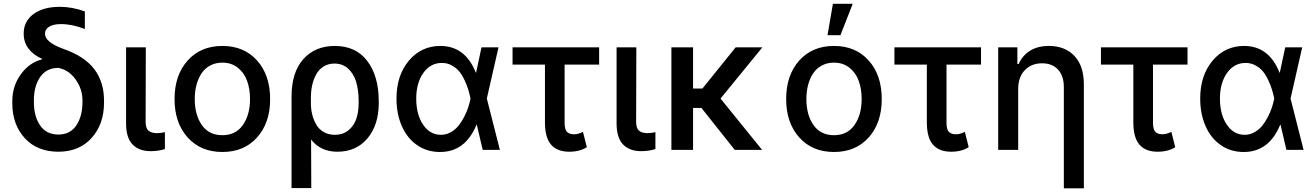

<svg xmlns="http://www.w3.org/2000/svg" viewBox="-20 -797 6999 1021"><path d="M106 -617.7Q105.5 -682.6 157.2 -721.7Q209 -760.7 298.8 -760.7Q363.3 -760.7 431.2 -736.3V-642.6Q364.7 -668.9 304.2 -668.9Q263.7 -668.9 241.5 -655Q219.2 -641.1 219.2 -617.7Q219.2 -572.3 316.9 -537.1Q428.2 -498.5 480.7 -430.2Q533.2 -361.8 533.2 -261.2V-251.5Q533.2 -136.7 467.3 -63.5Q401.4 9.8 290.5 9.8Q177.7 9.8 111.6 -62.5Q45.4 -134.8 45.4 -248.5V-258.3Q45.4 -339.8 91.1 -402.3Q136.7 -464.8 203.6 -481.4V-484.4Q156.7 -504.9 131.3 -538.8Q106 -572.8 106 -617.7ZM160.2 -263.7V-254.4Q160.2 -178.2 193.4 -129.9Q226.6 -81.5 290.5 -81.5Q353 -81.5 385.7 -129.9Q418.5 -178.2 418.5 -254.4V-263.7Q418.5 -322.8 382.6 -373.8Q346.7 -424.8 290.5 -436Q227.1 -436 193.6 -387.5Q160.2 -338.9 160.2 -263.7Z M650.4 -545.4H755.4L754.4 -147Q754.9 -113.3 771 -101.1Q787.1 -88.9 815.4 -88.9Q834 -88.9 856.9 -94.2V-4.4Q823.2 6.8 780.3 6.8Q719.7 6.8 685.1 -28.6Q650.4 -64 650.4 -141.1Z M908.2 -270Q908.2 -397.5 977.8 -475.1Q1047.4 -552.7 1162.6 -552.7Q1277.8 -552.7 1347.2 -475.1Q1416.5 -397.5 1416.5 -270Q1416.5 -143.6 1347.2 -66.2Q1277.8 11.2 1162.6 11.2Q1047.4 11.2 977.8 -66.2Q908.2 -143.6 908.2 -270ZM1162.6 -78.1Q1233.9 -78.1 1271.7 -132.6Q1309.6 -187 1309.6 -270.5Q1309.6 -324.2 1293.9 -367.2Q1278.3 -410.2 1244.4 -437Q1210.4 -463.9 1162.6 -463.9Q1126 -463.9 1097.4 -448.5Q1068.8 -433.1 1051.3 -406.2Q1033.7 -379.4 1024.7 -345Q1015.6 -310.5 1015.6 -270.5Q1015.6 -186.5 1053.2 -132.3Q1090.8 -78.1 1162.6 -78.1Z M1530.3 203.1V-282.7Q1530.3 -413.1 1593.3 -482.9Q1656.2 -552.7 1759.8 -552.7Q1873 -552.7 1933.6 -472.2Q1994.1 -391.6 1994.1 -258.3V-248.5Q1994.1 -133.3 1934.6 -61.8Q1875 9.8 1773.9 9.8Q1684.6 9.8 1634.3 -55.2L1635.3 203.1ZM1633.3 -236.3Q1634.3 -209 1641.4 -183.3Q1648.4 -157.7 1662.4 -133.5Q1676.3 -109.4 1701.7 -94.7Q1727.1 -80.1 1760.7 -80.1Q1803.7 -80.1 1833 -104.2Q1862.3 -128.4 1874.8 -165.3Q1887.2 -202.1 1887.2 -248.5V-258.3Q1887.2 -316.4 1874.3 -360.4Q1861.3 -404.3 1831.8 -431.6Q1802.2 -459 1758.3 -459Q1726.1 -459 1701.2 -443.6Q1676.3 -428.2 1661.9 -402.3Q1647.5 -376.5 1640.4 -345.2Q1633.3 -314 1633.3 -279.3Z M2317.4 11.2Q2250 10.7 2197.8 -25.4Q2145.5 -61.5 2116.9 -126.2Q2088.4 -190.9 2088.4 -272.9Q2088.4 -396 2154.3 -474.4Q2220.2 -552.7 2321.8 -552.7Q2454.1 -552.7 2510.3 -410.6H2511.7L2540.5 -545.4H2630.9L2568.8 -272.9L2638.2 0H2546.9L2515.6 -133.3H2513.7Q2453.6 12.7 2317.4 11.2ZM2481.9 -272.9V-273.9Q2476.6 -298.8 2470 -320.8Q2463.4 -342.8 2450.7 -370.1Q2438 -397.5 2422.4 -416.7Q2406.7 -436 2382.6 -449.2Q2358.4 -462.4 2330.1 -462.4Q2269 -462.4 2231.2 -409.2Q2193.4 -356 2193.4 -272Q2193.4 -188.5 2229.7 -134.3Q2266.1 -80.1 2324.7 -80.1Q2352.1 -80.1 2376.2 -93.5Q2400.4 -106.9 2417 -127Q2433.6 -147 2447.5 -173.8Q2461.4 -200.7 2469.2 -224.4Q2477.1 -248 2481.9 -271.5Z M3166 -545.4V-453.6H2982.4V-143.1Q2982.4 -123 2986.8 -110.4Q2991.2 -97.7 2999.5 -92Q3007.8 -86.4 3015.6 -84.7Q3023.4 -83 3034.7 -83Q3053.7 -83 3080.1 -95.7L3100.6 -14.2Q3062.5 9.8 3007.3 9.8Q2942.9 9.8 2910.4 -27.8Q2877.9 -65.4 2877.9 -146.5V-453.6H2705.6V-545.4Z M3258.8 -545.4H3363.8L3362.8 -147Q3363.3 -113.3 3379.4 -101.1Q3395.5 -88.9 3423.8 -88.9Q3442.4 -88.9 3465.3 -94.2V-4.4Q3431.6 6.8 3388.7 6.8Q3328.1 6.8 3293.5 -28.6Q3258.8 -64 3258.8 -141.1Z M3665.5 -545.4V-326.2H3715.3L3892.1 -545.4H4034.2L3811.5 -272.9L4032.7 0H3887.2L3710 -223.1H3665.5V0H3550.3V-545.4Z M4380.4 -609.9 4409.2 -776.9H4514.6L4449.2 -609.9ZM4160.6 -270Q4160.6 -397.5 4230.2 -475.1Q4299.8 -552.7 4415 -552.7Q4530.3 -552.7 4599.6 -475.1Q4668.9 -397.5 4668.9 -270Q4668.9 -143.6 4599.6 -66.2Q4530.3 11.2 4415 11.2Q4299.8 11.2 4230.2 -66.2Q4160.6 -143.6 4160.6 -270ZM4415 -78.1Q4486.3 -78.1 4524.2 -132.6Q4562 -187 4562 -270.5Q4562 -324.2 4546.4 -367.2Q4530.8 -410.2 4496.8 -437Q4462.9 -463.9 4415 -463.9Q4378.4 -463.9 4349.9 -448.5Q4321.3 -433.1 4303.7 -406.2Q4286.1 -379.4 4277.1 -345Q4268.1 -310.5 4268.1 -270.5Q4268.1 -186.5 4305.7 -132.3Q4343.3 -78.1 4415 -78.1Z M5196.8 -545.4V-453.6H5013.2V-143.1Q5013.2 -123 5017.6 -110.4Q5022 -97.7 5030.3 -92Q5038.6 -86.4 5046.4 -84.7Q5054.2 -83 5065.4 -83Q5084.5 -83 5110.8 -95.7L5131.3 -14.2Q5093.3 9.8 5038.1 9.8Q4973.6 9.8 4941.2 -27.8Q4908.7 -65.4 4908.7 -146.5V-453.6H4736.3V-545.4Z M5394.5 -323.7V0H5288.1V-545.4H5390.1V-456.5H5397Q5416.5 -501.5 5457.3 -527.1Q5498 -552.7 5557.6 -552.7Q5643.6 -552.7 5693.6 -499.5Q5743.7 -446.3 5743.7 -347.2V204.6H5637.2V-334Q5637.2 -393.1 5606.4 -426.8Q5575.7 -460.4 5521.5 -460.4Q5465.3 -460.4 5429.9 -424.1Q5394.5 -387.7 5394.5 -323.7Z M6294.9 -545.4V-453.6H6111.3V-143.1Q6111.3 -123 6115.7 -110.4Q6120.1 -97.7 6128.4 -92Q6136.7 -86.4 6144.5 -84.7Q6152.3 -83 6163.6 -83Q6182.6 -83 6209 -95.7L6229.5 -14.2Q6191.4 9.8 6136.2 9.8Q6071.8 9.8 6039.3 -27.8Q6006.8 -65.4 6006.8 -146.5V-453.6H5834.5V-545.4Z M6591.3 11.2Q6523.9 10.7 6471.7 -25.4Q6419.4 -61.5 6390.9 -126.2Q6362.3 -190.9 6362.3 -272.9Q6362.3 -396 6428.2 -474.4Q6494.1 -552.7 6595.7 -552.7Q6728 -552.7 6784.2 -410.6H6785.6L6814.5 -545.4H6904.8L6842.8 -272.9L6912.1 0H6820.8L6789.6 -133.3H6787.6Q6727.5 12.7 6591.3 11.2ZM6755.9 -272.9V-273.9Q6750.5 -298.8 6743.9 -320.8Q6737.3 -342.8 6724.6 -370.1Q6711.9 -397.5 6696.3 -416.7Q6680.7 -436 6656.5 -449.2Q6632.3 -462.4 6604 -462.4Q6543 -462.4 6505.1 -409.2Q6467.3 -356 6467.3 -272Q6467.3 -188.5 6503.7 -134.3Q6540 -80.1 6598.6 -80.1Q6626 -80.1 6650.1 -93.5Q6674.3 -106.9 6690.9 -127Q6707.5 -147 6721.4 -173.8Q6735.4 -200.7 6743.2 -224.4Q6751 -248 6755.9 -271.5Z"/></svg>

Font: Interop Med
Style: Regular
Weight: 500
Designer: Rasmus Andersson, Google, Jang Haemin
Foundry: jhaemin
Version: Version 1.007